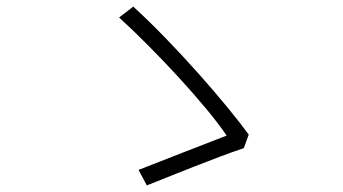

<svg xmlns="http://www.w3.org/2000/svg" viewBox="-20 -646 1040 582"><path d="M719 -197 734 -238C667 -330 515 -506 384 -626L341 -593C452 -492 606 -326 667 -235C613 -214 463 -156 400 -131L425 -84C488 -109 638 -170 719 -197Z"/></svg>

Font: Noto Sans JP Light
Style: Regular
Weight: 300
Designer: Ryoko NISHIZUKA (kana & ideographs); Paul D. Hunt (Latin, Greek & Cyrillic); Wenlong ZHANG (bopomofo); Sandoll Communica
Foundry: Adobe Systems Incorporated
Version: Version 1.004;PS 1.004;hotconv 1.0.82;makeotf.lib2.5.63406